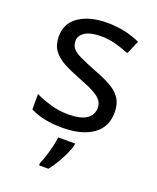

<svg xmlns="http://www.w3.org/2000/svg" viewBox="-142 -630 764 936"><g transform="rotate(20 239.5 -162.5)"><path d="M434 -148Q434 -70 376 -30Q318 10 220 10Q164 10 123.5 1Q83 -8 52 -24V-104Q84 -88 129.5 -74.5Q175 -61 222 -61Q289 -61 319 -82.5Q349 -104 349 -140Q349 -160 338 -176Q327 -192 298.5 -208Q270 -224 217 -244Q165 -264 128 -284Q91 -304 71 -332Q51 -360 51 -404Q51 -472 106.5 -509Q162 -546 252 -546Q301 -546 343.5 -536.5Q386 -527 423 -510L393 -440Q359 -454 322 -464Q285 -474 246 -474Q192 -474 163.5 -456.5Q135 -439 135 -409Q135 -387 148 -371.5Q161 -356 191.5 -341.5Q222 -327 273 -307Q324 -288 360 -268Q396 -248 415 -219.5Q434 -191 434 -148ZM304 70Q300 88 287.5 115.5Q275 143 258.5 171Q242 199 224 221H176V209Q184 192 192.5 165.5Q201 139 208 110.5Q215 82 217 61H304Z"/></g></svg>

Font: Noto Sans Living
Style: Regular
Weight: 400
Designer: Monotype Design Team
Foundry: Monotype Imaging Inc.
Version: Version 2.013; ttfautohint (v1.8.4.7-5d5b)